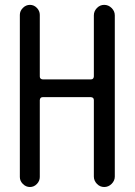

<svg xmlns="http://www.w3.org/2000/svg" viewBox="-20 -750 540 770"><path d="M59.6 -40V-690.4Q59.6 -706.1 71.8 -718.3Q84 -730.5 100.1 -730.5Q116.2 -730.5 127.9 -718.3Q139.6 -706.1 139.6 -690.4V-443.4Q139.6 -432.6 151.4 -431.6H344.7Q355.5 -431.6 356.4 -443.4V-688.5Q356.4 -705.1 368.7 -717.8Q380.9 -730.5 397.9 -730.5Q415 -730.5 427.7 -717.8Q440.4 -705.1 440.4 -688.5V-42Q440.4 -25.4 427.7 -12.7Q415 0 397.9 0Q380.9 0 368.7 -12.7Q356.4 -25.4 356.4 -42V-348.6Q356.4 -359.4 344.7 -360.4H151.4Q140.6 -360.4 139.6 -348.6V-40Q139.6 -24.4 127.9 -12.2Q116.2 0 100.1 0Q84 0 71.8 -12.2Q59.6 -24.4 59.6 -40Z"/></svg>

Font: Rounded-X Mgen+ 1m regular
Style: Regular
Weight: 400
Designer: [Source Han Sans]
Ryoko NISHIZUKA  (kana & ideographs); Paul D. Hunt (Latin, Greek & Cyrillic); Wenlong ZHANG  (bopomofo
Version: Version 1.059.20150602